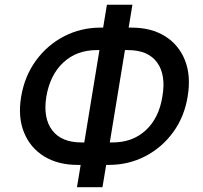

<svg xmlns="http://www.w3.org/2000/svg" viewBox="-20 -760 855 810"><path d="M404.1 -643.5H415.1L431.1 -740.1H538.7L522.7 -643.5H534.8Q618.3 -643.5 676.5 -607.1Q734.7 -570.7 760.5 -505.3Q786.2 -440 771.7 -353Q757.8 -267 710.4 -202.1Q663 -137.1 592.5 -100.7Q522 -64.3 438.9 -64.3H427.9L412.3 29.8H304.7L320.3 -64.3H307.9Q224.8 -64.3 166.2 -100.3Q107.6 -136.4 81.3 -201.2Q55 -266 69.2 -351.9Q83.8 -438.9 131.7 -504.6Q179.7 -570.3 250.5 -606.9Q321.4 -643.5 404.1 -643.5ZM388.5 -548.7Q303.3 -548.7 247.2 -496.4Q191.1 -444.2 175.4 -351.9Q161.2 -262.1 200.1 -210.6Q239 -159.1 323.5 -159.1H335.6L399.5 -548.7ZM507.1 -548.7 443.2 -159.1H454.9Q539.8 -159.1 595.3 -210.8Q650.9 -262.4 665.1 -353Q680.8 -444.2 642.8 -496.4Q604.8 -548.7 519.5 -548.7Z"/></svg>

Font: Inter UI Medium
Style: Italic
Weight: 500
Italic angle: 9.39999°
Designer: Rasmus Andersson
Foundry: rsms
Version: 3.2;8d6f07862